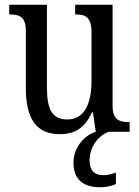

<svg xmlns="http://www.w3.org/2000/svg" viewBox="-20 -556 588 810"><path d="M232 10C290 10 335 -10 368 -82H372L384 0C338 14 290 64 290 130C290 203 333 234 403 234C422 234 451 230 469 220V172C448 180 431 183 415 183C380 183 358 164 358 121C358 58 400 14 438 0H527V-41H523C486 -41 455 -49 455 -109V-536H297V-495H300C337 -495 366 -486 366 -422V-215C366 -118 336 -52 264 -52C197 -52 178 -99 178 -189V-536H19V-495H23C60 -495 89 -486 89 -427V-186C89 -48 138 10 232 10Z"/></svg>

Font: Noto Serif Ethiopic Cn
Style: Regular
Weight: 400
Width: 3
Designer: Monotype Design Team
Foundry: Monotype Imaging Inc.
Version: Version 2.102